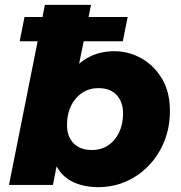

<svg xmlns="http://www.w3.org/2000/svg" viewBox="-20 -762 745 791"><path d="M17 0 165 -742H355L296 -450L251 -273L222 -122L198 0ZM385 9Q327 9 282.5 -11.5Q238 -32 213 -76.5Q188 -121 188 -192Q188 -264 205 -328.5Q222 -393 255.5 -443Q289 -493 338 -522Q387 -551 451 -551Q510 -551 562 -522Q614 -493 647 -438.5Q680 -384 680 -305Q680 -237 657 -180Q634 -123 593.5 -80.5Q553 -38 499.5 -14.5Q446 9 385 9ZM358 -144Q397 -144 425.5 -163Q454 -182 470.5 -216Q487 -250 487 -295Q487 -342 460.5 -370.5Q434 -399 385 -399Q348 -399 318.5 -379.5Q289 -360 272.5 -326Q256 -292 256 -247Q256 -200 283 -172Q310 -144 358 -144ZM61 -592 81 -692H506L486 -592Z"/></svg>

Font: Montserrat Thin ExtraBold
Style: Italic
Weight: 800
Italic angle: -11.3°
Version: Version 9.000